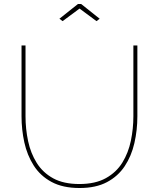

<svg xmlns="http://www.w3.org/2000/svg" viewBox="-20 -938 796 963"><path d="M379 5Q295 5 238.5 -25.5Q182 -56 149 -108Q116 -160 102 -224Q88 -288 88 -355V-710H108V-355Q108 -291 121 -230Q134 -169 164.5 -120.5Q195 -72 247 -43.5Q299 -15 378 -15Q458 -15 511 -44.5Q564 -74 594 -123Q624 -172 636.5 -232.5Q649 -293 649 -355V-710H669V-355Q669 -285 654 -220Q639 -155 605.5 -104.5Q572 -54 516.5 -24.5Q461 5 379 5ZM278 -844 371 -918H387L480 -844L464 -832L379 -895L294 -832Z"/></svg>

Font: Raleway Thin
Style: Regular
Weight: 100
Designer: Matt McInerney, Pablo Impallari, Rodrigo Fuenzalida
Foundry: Matt McInerney, Pablo Impallari, Rodrigo Fuenzalida
Version: Version 4.026